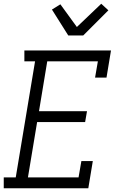

<svg xmlns="http://www.w3.org/2000/svg" viewBox="-25 -1004 645 1024"><path d="M-5 0V-58H59L162 -677H105V-735H567L543 -590H482L497 -677H227L183 -411H439L429 -353H173L124 -58H394L409 -145H470L446 0ZM339 -815 252 -953 297 -981 385 -860 515 -984 553 -949 419 -815Z"/></svg>

Font: Iosevka HT Light Extended
Style: Italic
Weight: 300
Width: 7
Italic angle: -9°
Monospace: yes
Designer: Belleve Invis
Foundry: Belleve Invis
Version: Version 32.3.0; ttfautohint (v1.8.4)